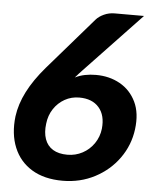

<svg xmlns="http://www.w3.org/2000/svg" viewBox="-53 -772 666 824"><g transform="rotate(5 280.5 -359.5)"><path d="M247 8Q168 8 114.5 -24.5Q61 -57 37 -115.5Q13 -174 22 -250Q29 -303 56.5 -357Q84 -411 133 -468L328 -693Q340 -707 361.5 -717Q383 -727 408 -727H534L291 -471Q287 -467 276.5 -455.5Q266 -444 261 -438Q281 -448 303.5 -452.5Q326 -457 351 -457Q409 -457 454.5 -431.5Q500 -406 523.5 -357.5Q547 -309 538 -239Q529 -170 489 -114Q449 -58 386 -25Q323 8 247 8ZM258 -105Q293 -105 323 -121Q353 -137 372.5 -165.5Q392 -194 396 -229Q402 -287 373 -320.5Q344 -354 288 -354Q254 -354 225.5 -338Q197 -322 178.5 -294Q160 -266 156 -230Q151 -192 161 -163.5Q171 -135 195.5 -120Q220 -105 258 -105Z"/></g></svg>

Font: Aleo ExtraBold
Style: Italic
Weight: 800
Italic angle: -7°
Designer: Alessio Laiso
Foundry: Alessio Laiso
Version: Version 2.001;gftools[0.9.29]